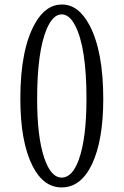

<svg xmlns="http://www.w3.org/2000/svg" viewBox="-20 -799 540 838"><path d="M250.5 -779.3Q322.8 -779.3 370.6 -689Q430.7 -575.7 430.7 -367.2Q430.7 -187 381.8 -83Q333.5 19 249 19Q169.9 19 122.6 -73.7Q68.8 -178.7 68.8 -368.2Q68.8 -584 133.3 -697.3Q179.7 -779.3 250.5 -779.3ZM249 -736.3Q211.9 -736.3 184.6 -674.3Q142.1 -575.7 142.1 -366.2Q142.1 -201.7 172.9 -110.4Q201.7 -23.9 249.5 -23.9Q295.4 -23.9 323.7 -101.6Q357.4 -194.3 357.4 -368.2Q357.4 -591.3 308.6 -686.5Q283.2 -736.3 249 -736.3Z"/></svg>

Font: BIZ UDMincho
Style: Regular
Weight: 400
Monospace: yes
Designer: TypeBank Co., Ltd.
Foundry: Morisawa Inc.
Version: Version 1.06